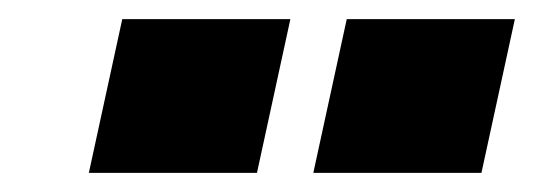

<svg xmlns="http://www.w3.org/2000/svg" viewBox="-20 -721 559 201"><path d="M308 -540 343 -701H519L484 -540ZM73 -540 108 -701H284L249 -540Z"/></svg>

Font: Kanit Black
Style: Italic
Weight: 900
Italic angle: -12°
Designer: Katatrad Team
Foundry: CadsonDemak
Version: Version 2.000; ttfautohint (v1.8.3)